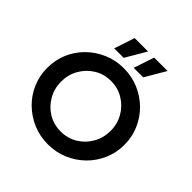

<svg xmlns="http://www.w3.org/2000/svg" viewBox="-212 -980 1160 1160"><g transform="rotate(45 368.0 -399.5)"><path d="M368.1 12.5Q300 12.5 240.3 -12.8Q180.6 -38.2 135.1 -82.6Q89.6 -127.1 64.2 -186.1Q38.9 -245.1 38.9 -312.5Q38.9 -379.9 64.2 -438.9Q89.6 -497.9 135.1 -542.4Q180.6 -586.8 240.3 -612.2Q300 -637.5 368.1 -637.5Q436.8 -637.5 496.5 -612.2Q556.2 -586.8 601.4 -542.4Q646.5 -497.9 672.2 -438.9Q697.9 -379.9 697.9 -312.5Q697.9 -245.1 672.2 -186.1Q646.5 -127.1 601.4 -82.6Q556.2 -38.2 496.5 -12.8Q436.8 12.5 368.1 12.5ZM368.1 -97.2Q427.1 -97.2 475 -126Q522.9 -154.9 551 -204.2Q579.2 -253.5 579.2 -312.5Q579.2 -372.9 551 -421.5Q522.9 -470.1 475 -499.3Q427.1 -528.5 368.1 -528.5Q308.3 -528.5 260.8 -499.3Q213.2 -470.1 185.1 -421.2Q156.9 -372.2 156.9 -312.5Q156.9 -253.5 185.1 -204.2Q213.2 -154.9 260.8 -126Q308.3 -97.2 368.1 -97.2ZM408.3 -681.2 452.1 -812.5H566.7L489.6 -681.2ZM241.7 -681.2 285.4 -812.5H400L322.9 -681.2Z"/></g></svg>

Font: Afacad SemiBold
Style: Regular
Weight: 600
Designer: Kristian Moeller
Foundry: Dicotype
Version: Version 1.000